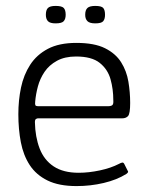

<svg xmlns="http://www.w3.org/2000/svg" viewBox="-20 -623 497 649"><path d="M42 -237Q42 -284 51 -327Q60 -370 82 -404Q104 -438 142 -458Q180 -478 238 -478Q299 -478 335 -460Q371 -442 389.5 -412.5Q408 -383 414 -347Q420 -311 420 -275Q420 -239 413 -231Q406 -223 393 -223H108Q106 -223 102 -221Q98 -219 98 -210Q99 -160 114 -121Q129 -82 161.5 -60.5Q194 -39 246 -39Q280 -39 317.5 -47Q355 -55 382 -69Q389 -73 393.5 -73.5Q398 -74 401 -67L411 -47Q414 -43 412.5 -40.5Q411 -38 407 -35Q375 -15 330.5 -4.5Q286 6 239 6Q179 6 140.5 -13Q102 -32 80.5 -65Q59 -98 50.5 -142Q42 -186 42 -237ZM363 -284Q363 -322 353.5 -355.5Q344 -389 317 -410.5Q290 -432 237 -432Q199 -432 172.5 -417.5Q146 -403 130.5 -380Q115 -357 108 -330.5Q101 -304 99 -280Q98 -271 99.5 -267.5Q101 -264 110 -264H345Q355 -264 359.5 -267.5Q364 -271 363 -284ZM202 -573Q202 -559 195.5 -551.5Q189 -544 168 -544Q149 -544 142 -551.5Q135 -559 135 -573Q135 -589 142 -596Q149 -603 168 -603Q189 -603 195.5 -596Q202 -589 202 -573ZM335 -573Q335 -559 329 -551.5Q323 -544 302 -544Q283 -544 275.5 -551.5Q268 -559 268 -573Q268 -589 275.5 -596Q283 -603 302 -603Q323 -603 329 -596Q335 -589 335 -573Z"/></svg>

Font: Glory Light
Style: Regular
Weight: 300
Version: Version 1.011